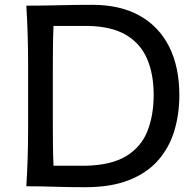

<svg xmlns="http://www.w3.org/2000/svg" viewBox="-20 -780 822 804"><path d="M90.3 0Q94.2 -62.5 95.9 -120.8Q97.7 -179.2 97.7 -249.5V-503.9Q97.7 -575.2 95.9 -634Q94.2 -692.9 90.3 -756.3Q163.1 -756.3 229.5 -758.1Q295.9 -759.8 366.7 -759.8Q483.4 -759.8 564.7 -714.4Q646 -668.9 688.5 -584.2Q731 -499.5 731 -381.3Q731 -301.3 709.7 -231.4Q688.5 -161.6 642.1 -108.6Q595.7 -55.7 520.5 -25.9Q445.3 3.9 337.4 3.9Q265.6 3.9 209.2 2Q152.8 0 90.3 0ZM204.1 -85.9H337.9Q447.3 -88.4 509.5 -127Q571.8 -165.5 597.7 -231.7Q623.5 -297.9 623.5 -382.8Q623.5 -469.7 595.9 -533.7Q568.4 -597.7 508.1 -633.5Q447.8 -669.4 349.1 -671.4H204.1Q202.1 -627 201.7 -582Q201.2 -537.1 201.2 -483.4V-270.5Q201.2 -218.3 201.7 -174.3Q202.1 -130.4 204.1 -85.9Z"/></svg>

Font: Pinar-DS2-FD Medium
Style: Regular
Weight: 500
Designer: Amin Abedi
Version: Version 3.000